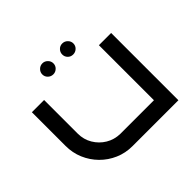

<svg xmlns="http://www.w3.org/2000/svg" viewBox="-164 -909 1110 1110"><g transform="rotate(-45 391.5 -353.5)"><path d="M711 0H336Q279 0 229.5 -21.5Q180 -43 142.5 -81Q105 -119 84 -168.5Q63 -218 63 -275V-550H163V-275Q163 -227 186.5 -187.5Q210 -148 249 -124.5Q288 -101 336 -100H611V-550H711ZM351 -662Q351 -643 337.5 -630Q324 -617 306 -617Q287 -617 273.5 -630Q260 -643 260 -662Q260 -680 273.5 -693.5Q287 -707 306 -707Q324 -707 337.5 -693.5Q351 -680 351 -662ZM514 -662Q514 -643 500.5 -630Q487 -617 468 -617Q449 -617 436 -630Q423 -643 423 -662Q423 -680 436 -693.5Q449 -707 468 -707Q487 -707 500.5 -693.5Q514 -680 514 -662Z"/></g></svg>

Font: Bruno Ace
Style: Regular
Weight: 400
Version: Version 1.100; ttfautohint (v1.8.4.7-5d5b);gftools[0.9.27]